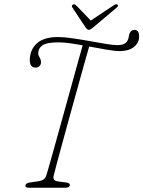

<svg xmlns="http://www.w3.org/2000/svg" viewBox="-20 -882 674 902"><path d="M231.5 -54Q227.5 -33.5 251 -30L292 -24.5Q310 -22 308 -11Q305.5 0 286.5 0H113.5Q97.5 0 99.5 -11.5Q101 -22 122 -25L157 -30Q175.5 -32.5 185 -39.2Q194.5 -46 199.5 -64Q204.5 -80.5 216.5 -122.8Q228.5 -165 244.5 -223Q260.5 -281 278.5 -345.5Q296.5 -410 313.8 -472.8Q331 -535.5 345.2 -587Q359.5 -638.5 368.5 -669Q336.5 -675 307 -679Q277.5 -683 254 -683Q199.5 -683 179.5 -669Q159.5 -655 159.5 -631.5Q159.5 -622.5 166.2 -611.8Q173 -601 172.5 -587.5Q172.5 -579.5 165.8 -572Q159 -564.5 147 -564.5Q120 -564.5 120 -600Q120.5 -648.5 153.2 -678.2Q186 -708 252.5 -708Q280.5 -708 320.2 -702.2Q360 -696.5 401.5 -689Q443 -681.5 477.5 -675.8Q512 -670 530 -670Q552 -670 563.5 -676Q575 -682 579.5 -692Q584 -701.5 584.8 -708.5Q585.5 -715.5 587 -719.5Q593 -741.5 612 -741.5Q634 -741.5 633.5 -709.5Q633.5 -681 609.2 -661.5Q585 -642 544 -642Q519 -642 480.2 -648.8Q441.5 -655.5 399 -663.5Q390 -633 375.5 -581Q361 -529 343.5 -465.8Q326 -402.5 307.8 -337Q289.5 -271.5 273.8 -213Q258 -154.5 246.5 -112.2Q235 -70 231.5 -54ZM417 -752.5Q404.5 -742 398 -742Q390 -742 382.5 -752.5L319.5 -847.5Q314.5 -856 323 -860.5Q330 -864.5 337 -857.5L406.5 -785.5L515 -857.5Q526.5 -865 531.5 -860.5Q538 -855 529.5 -847.5Z"/></svg>

Font: Fraunces 72pt SuperSoft Thin
Style: Italic
Weight: 100
Italic angle: -16°
Version: Version 1.000;[b76b70a41]